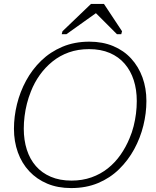

<svg xmlns="http://www.w3.org/2000/svg" viewBox="-20 -940 796 977"><path d="M342 17Q274 17 220.5 -5.5Q167 -28 129 -68.5Q91 -109 71 -164.5Q51 -220 51 -285Q51 -347 66.5 -410Q82 -473 113 -530Q144 -587 190 -631.5Q236 -676 297.5 -702Q359 -728 435 -728Q502 -728 556 -705.5Q610 -683 647.5 -642Q685 -601 705 -546Q725 -491 725 -426Q725 -364 709.5 -301Q694 -238 663 -181Q632 -124 586 -79Q540 -34 479 -8.5Q418 17 342 17ZM433 -690Q377 -690 330.5 -673.5Q284 -657 247 -627Q210 -597 182.5 -558.5Q155 -520 137 -474Q125 -444 117 -412.5Q109 -381 105 -348.5Q101 -316 101 -285Q101 -227 116.5 -178.5Q132 -130 162.5 -95Q193 -60 238.5 -40.5Q284 -21 344 -21Q399 -21 445.5 -37.5Q492 -54 529 -83.5Q566 -113 593.5 -152.5Q621 -192 639 -236Q652 -266 660 -298Q668 -330 672 -362Q676 -394 676 -426Q676 -484 660.5 -532Q645 -580 614.5 -615.5Q584 -651 538.5 -670.5Q493 -690 433 -690ZM509 -920H443L298 -781L294 -766H318L492 -890H451L575 -766H597L601 -781Z"/></svg>

Font: Roboto Serif 20pt Thin
Style: Italic
Weight: 250
Italic angle: -10°
Version: Version 1.007